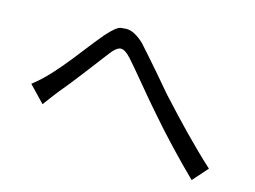

<svg xmlns="http://www.w3.org/2000/svg" viewBox="-84 -778 1168 880"><g transform="rotate(15 500.0 -338.0)"><path d="M60 -278 134 -201C149 -222 171 -251 192 -278C243 -337 325 -448 370 -506C397 -541 413 -540 416 -540C428 -540 443 -532 464 -509C510 -458 586 -362 650 -290C717 -212 810 -114 884 -42L947 -113C859 -193 761 -296 700 -363C684 -380 667 -398 650 -419L598 -480C563 -520 529 -559 501 -590C470 -619 442 -634 417 -634C414 -634 406 -633 391 -632C376 -630 354 -612 325 -579C282 -529 224 -449 176 -393C125 -333 97 -307 60 -278Z"/></g></svg>

Font: Spoqa Han Sans Neo
Style: Regular
Weight: 400
Designer: [Spoqa Han Sans Neo] Dong-huui Kim ___ Younghwa Kang ___ Yujin Lee ___ [Noto Sans] Ryoko NISHIZUKA ____ (kana & ideograp
Foundry: Spoqa (http://www.spoqa-han-sans.com)
Version: Version 1.100;hotconv 1.0.109;makeotfexe 2.5.65596